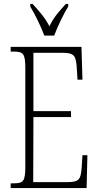

<svg xmlns="http://www.w3.org/2000/svg" viewBox="-20 -951 500 971"><path d="M204 -771H254C271 -816 301 -880 325 -918V-931H313C277 -892 252 -864 230 -818C206 -864 180 -892 145 -931H133V-918C156 -880 188 -816 204 -771ZM34 0H418L422 -166H397L393 -102C388 -45 382 -30 320 -30H148L149 -359H339V-389H149V-684H294C358 -684 365 -670 369 -596L372 -548H397L392 -714H34V-690H51C98 -690 108 -679 108 -605V-108C108 -35 98 -24 51 -24H34Z"/></svg>

Font: Noto Serif Tamil ExtraCondensed ExtraLight
Style: Regular
Weight: 200
Width: 2
Designer: Indian Type Foundry, Tom Grace, and the Monotype Design Team
Foundry: Monotype Imaging Inc.
Version: Version 2.004